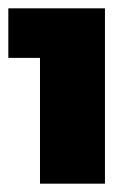

<svg xmlns="http://www.w3.org/2000/svg" viewBox="-21 -801 319 461"><path d="M-1 -781H231V-360H75V-662H-1Z"/></svg>

Font: Alexandria Black
Style: Regular
Weight: 900
Designer: Mohamed Gaber
Foundry: Kief Type Foundry
Version: Version 5.100